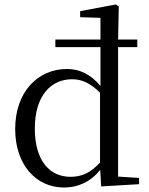

<svg xmlns="http://www.w3.org/2000/svg" viewBox="-20 -825 669 860"><path d="M603 0V-28L509 -34V-614H595V-648H509L512 -796L498 -805L339 -775V-748L430 -745V-648H228V-614H430V-440C386 -493 335 -516 280 -516C150 -516 48 -414 48 -247C48 -89 140 15 267 15C328 15 384 -9 429 -64L433 10ZM136 -249C136 -401 212 -470 303 -470C348 -470 385 -452 428 -410V-97C386 -51 346 -33 296 -33C205 -33 136 -102 136 -249Z"/></svg>

Font: Harano Aji Mincho
Style: Regular
Weight: 400
Foundry: Masamichi Hosoda
Version: HaranoAjiMincho-Regular version 20230610;ttx 4.39.4